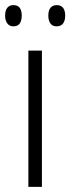

<svg xmlns="http://www.w3.org/2000/svg" viewBox="-38 -731 275 751"><path d="M126 0H73V-533H126ZM-18 -670Q-18 -690 -9.5 -700.5Q-1 -711 14 -711Q32 -711 39.5 -700Q47 -689 47 -670Q47 -651 39.5 -639.5Q32 -628 14 -628Q-1 -628 -9.5 -639.5Q-18 -651 -18 -670ZM151 -670Q151 -690 159.5 -700.5Q168 -711 184 -711Q201 -711 209 -700Q217 -689 217 -670Q217 -651 209 -639.5Q201 -628 183 -628Q167 -628 159 -639.5Q151 -651 151 -670Z"/></svg>

Font: Noto Sans Bengali Condensed Light
Style: Regular
Weight: 300
Width: 3
Designer: Jelle Bosma - Monotype Design Team
Foundry: Monotype Imaging Inc.
Version: Version 2.003